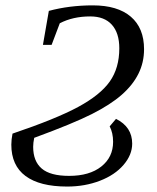

<svg xmlns="http://www.w3.org/2000/svg" viewBox="-20 -682 582 712"><path d="M229 9.8Q127.4 9.8 74.7 -29.3Q22 -68.4 22 -145.5Q22 -164.6 26.4 -186.5Q188 -241.2 269.8 -285.4Q351.6 -329.6 387 -379.6Q422.4 -429.7 422.4 -502.9Q422.4 -559.6 394.8 -590.3Q367.2 -621.1 314.5 -621.1Q250.5 -621.1 201.7 -595.7L171.4 -515.6H139.2L161.1 -641.6Q237.3 -662.1 324.2 -662.1Q416 -662.1 465.1 -620.1Q514.2 -578.1 514.2 -499.5Q514.2 -450.2 493.2 -408.2Q472.2 -366.2 430.9 -330.1Q389.6 -293.9 320.6 -259Q251.5 -224.1 106.9 -170.9Q103 -152.3 103 -137.7Q103 -84 134.8 -56.9Q166.5 -29.8 236.3 -29.8Q312 -29.8 355.7 -64.5Q399.4 -99.1 399.4 -156.2Q399.4 -189 386.7 -213.4L410.2 -241.2Q470.2 -211.4 470.2 -149.4Q470.2 -107.9 438.2 -70.6Q406.2 -33.2 350.6 -11.7Q294.9 9.8 229 9.8Z"/></svg>

Font: Tinos
Style: Italic
Weight: 400
Italic angle: -16.333°
Designer: Steve Matteson
Foundry: Monotype Imaging Inc.
Version: Version 1.32